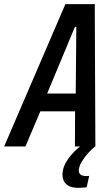

<svg xmlns="http://www.w3.org/2000/svg" viewBox="-55 -708 543 928"><path d="M-35 0 261 -688H403L406 0H307L308 -170H140L68 0ZM173 -256H311L314 -578H307ZM326 200Q296 200 279 191.5Q262 183 254.5 168.5Q247 154 247 136Q247 99 274 60.5Q301 22 345 -10L405 0Q390 11 371.5 31.5Q353 52 339.5 74.5Q326 97 326 117Q326 129 334.5 136Q343 143 364 143Q367 143 368 143Q369 143 376 142L364 197Q355 198 344.5 199Q334 200 326 200Z"/></svg>

Font: Saira Condensed Medium
Style: Italic
Weight: 500
Width: 3
Italic angle: -12°
Designer: Hector Gatti with collaboration of the Omnibus-Type team
Foundry: Omnibus-Type
Version: Version 1.101